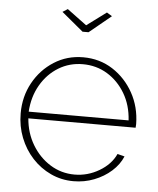

<svg xmlns="http://www.w3.org/2000/svg" viewBox="-53 -775 685 831"><g transform="rotate(5 289.5 -360.0)"><path d="M297 10Q244 10 198 -11.5Q152 -33 117.5 -70.5Q83 -108 63.5 -157.5Q44 -207 44 -263Q44 -336 77 -396Q110 -456 166.5 -492Q223 -528 293 -528Q365 -528 421.5 -491.5Q478 -455 511.5 -394.5Q545 -334 546 -260Q546 -256 545.5 -252Q545 -248 545 -244H79Q84 -181 114.5 -130Q145 -79 193 -49Q241 -19 299 -19Q356 -19 406 -48.5Q456 -78 477 -124L508 -116Q493 -80 461 -51.5Q429 -23 386.5 -6.5Q344 10 297 10ZM78 -273H512Q508 -339 478 -389.5Q448 -440 400.5 -469Q353 -498 294 -498Q236 -498 188.5 -469Q141 -440 111.5 -389Q82 -338 78 -273ZM208 -730 293 -667 378 -730 401 -716 306 -638H280L186 -716Z"/></g></svg>

Font: Raleway ExtraLight
Style: Regular
Weight: 200
Designer: Matt McInerney, Pablo Impallari, Rodrigo Fuenzalida
Foundry: Matt McInerney, Pablo Impallari, Rodrigo Fuenzalida
Version: Version 4.026